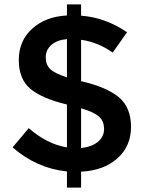

<svg xmlns="http://www.w3.org/2000/svg" viewBox="-20 -777 659 869"><path d="M283 72V-1Q146 -15 37 -110L110 -197Q194 -124 283 -110V-304Q170 -331 117.5 -375Q65 -419 65 -505.5Q65 -592 125.5 -647Q186 -702 283 -707V-757H347V-706Q457 -698 555 -631L490 -539Q424 -586 347 -597V-409H350Q465 -382 519 -336Q573 -290 573 -202.5Q573 -115 511 -60Q449 -5 347 0V72ZM347 -287V-107Q395 -112 423 -135Q451 -158 451 -193Q451 -228 429 -248.5Q407 -269 347 -287ZM283 -427V-600Q238 -596 212.5 -573.5Q187 -551 187 -517.5Q187 -484 207 -464.5Q227 -445 283 -427Z"/></svg>

Font: Myanmar Khyay
Style: Regular
Weight: 400
Designer: Danh Hong
Foundry: Google Inc.
Version: Version 1.10 March 4, 2015